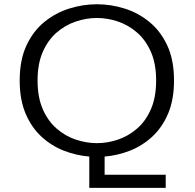

<svg xmlns="http://www.w3.org/2000/svg" viewBox="-20 -726 915 902"><path d="M399.5 156.5V9.5Q338 4.5 279.8 -18.2Q221.5 -41 174.8 -84Q128 -127 100.2 -192.5Q72.5 -258 72.5 -348Q72.5 -444 104.2 -512.2Q136 -580.5 188.8 -623.2Q241.5 -666 305.8 -686Q370 -706 435.5 -706Q501 -706 565 -686Q629 -666 681.5 -623.2Q734 -580.5 765.8 -512.5Q797.5 -444.5 797.5 -348Q797.5 -258 769.8 -192.5Q742 -127 695.2 -84Q648.5 -41 590.5 -18.2Q532.5 4.5 471.5 9.5V95H758.5V156.5ZM435.5 -53.5Q485 -53.5 534 -70Q583 -86.5 623.8 -121.8Q664.5 -157 689 -213Q713.5 -269 713.5 -348Q713.5 -426.5 689 -482.2Q664.5 -538 623.8 -573.2Q583 -608.5 534 -625Q485 -641.5 435.5 -641.5Q386 -641.5 336.5 -625Q287 -608.5 246.2 -573.2Q205.5 -538 181 -482.2Q156.5 -426.5 156.5 -348Q156.5 -269 181 -213Q205.5 -157 246.2 -121.8Q287 -86.5 336.5 -70Q386 -53.5 435.5 -53.5Z"/></svg>

Font: Trispace SemiExpanded Light
Style: Regular
Weight: 300
Width: 6
Designer: Tyler Finck
Foundry: Etcetera Type Company
Version: Version 1.210; ttfautohint (v1.8.3)